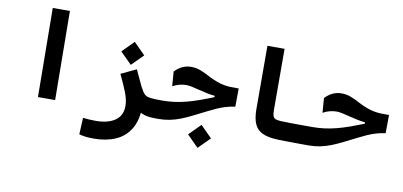

<svg xmlns="http://www.w3.org/2000/svg" viewBox="-82 -963 3094 1474"><g transform="rotate(10 1465.0 -226.5)"><path d="M230 0 223.1 -693.4H356.9L363.8 0Z M1031.7 -72.3Q1031.7 38.1 990.5 106.9Q949.2 175.8 876.2 207.8Q803.2 239.7 708 239.7Q668.9 239.7 644.3 236.6Q619.6 233.4 592.3 227.1L598.6 97.2Q626.5 99.6 646 101.3Q665.5 103 698.2 103Q792 103 847.7 65.2Q903.3 27.3 903.3 -48.8Q903.3 -95.2 880.9 -153.3Q858.4 -211.4 822.3 -285.6L940.9 -341.8Q963.4 -294.4 976.6 -264.9Q989.7 -235.4 999.8 -215.8Q1009.8 -196.3 1021.5 -178.2Q1032.2 -161.6 1046.6 -153.3Q1061 -145 1089.6 -142.1Q1118.2 -139.2 1171.9 -139.2Q1190.4 -139.2 1199.5 -124Q1208.5 -108.9 1208.5 -75.7Q1208.5 -34.2 1196 -14.6Q1183.6 4.9 1166 4.9Q1130.4 4.9 1104.2 2.7Q1078.1 0.5 1057.6 -6.1Q1037.1 -12.7 1019 -25.1Q1001 -37.6 980.5 -58.1ZM888.7 -367.2 799.3 -456.5 888.7 -546.4 978 -456.5Z M1166 4.9Q1153.3 4.9 1145.5 -12.9Q1137.7 -30.8 1137.7 -72.3Q1137.7 -111.3 1147.5 -125.2Q1157.2 -139.2 1173.3 -139.2Q1218.8 -139.2 1263.4 -144.8Q1308.1 -150.4 1356.4 -162.6Q1404.8 -174.8 1460.9 -194.8Q1494.6 -207 1522.2 -218Q1549.8 -229 1575.7 -238.5Q1601.6 -248 1628.9 -255.4L1630.4 -224.6L1564.5 -218.8V-245.1Q1535.6 -247.6 1502.9 -254.4Q1470.2 -261.2 1433.6 -270.5Q1399.4 -279.3 1377.2 -283.9Q1355 -288.6 1335.9 -288.6Q1309.1 -288.6 1282.7 -281.7Q1256.3 -274.9 1230.5 -260.3L1221.7 -374Q1250.5 -404.3 1282.2 -418.5Q1314 -432.6 1348.1 -432.6Q1389.2 -432.6 1424.1 -418.7Q1459 -404.8 1492.7 -386.5Q1526.4 -368.2 1564 -354.5Q1593.8 -343.8 1619.6 -338.9Q1645.5 -334 1673.3 -333Q1701.2 -332 1736.3 -332.5L1734.9 -190.4Q1693.8 -184.6 1660.4 -174.3Q1627 -164.1 1595.5 -150.1Q1564 -136.2 1528.8 -118.2Q1471.7 -89.4 1425.8 -66.4Q1379.9 -43.5 1338.9 -27.6Q1297.9 -11.7 1256.1 -3.4Q1214.4 4.9 1166 4.9ZM1503.9 171.4 1414.6 82 1503.9 -7.8 1593.3 82Z M2337.9 4.9Q2304.7 4.9 2262.9 4.6Q2221.2 4.4 2178.5 3.7Q2135.7 2.9 2099.6 2Q2024.4 -0.5 1980.2 -21Q1936 -41.5 1917 -84.7Q1897.9 -127.9 1897.5 -198.2L1896.5 -693.4H2030.3L2031.2 -215.3Q2031.2 -186 2036.9 -170.7Q2042.5 -155.3 2056.4 -149.4Q2070.3 -143.6 2095.7 -142.1Q2128.4 -140.6 2171.6 -140.1Q2214.8 -139.6 2260 -139.4Q2305.2 -139.2 2343.8 -139.2Q2360.8 -139.2 2369.4 -117.7Q2377.9 -96.2 2377.9 -63.5Q2377.9 -38.6 2368.7 -16.8Q2359.4 4.9 2337.9 4.9Z M2337.9 4.9Q2325.2 4.9 2317.4 -12.9Q2309.6 -30.8 2309.6 -72.3Q2309.6 -111.3 2319.3 -125.2Q2329.1 -139.2 2345.2 -139.2Q2390.6 -139.2 2435.3 -144.8Q2480 -150.4 2528.3 -162.6Q2576.7 -174.8 2632.8 -194.8Q2666.5 -207 2694.1 -218Q2721.7 -229 2747.6 -238.5Q2773.4 -248 2800.8 -255.4L2802.2 -224.6L2736.3 -218.8V-245.1Q2707.5 -247.6 2674.8 -254.4Q2642.1 -261.2 2605.5 -270.5Q2571.3 -279.3 2549.1 -283.9Q2526.9 -288.6 2507.8 -288.6Q2481 -288.6 2454.6 -281.7Q2428.2 -274.9 2402.3 -260.3L2393.6 -374Q2422.4 -404.3 2454.1 -418.5Q2485.8 -432.6 2520 -432.6Q2561 -432.6 2595.9 -418.7Q2630.9 -404.8 2664.6 -386.5Q2698.2 -368.2 2735.8 -354.5Q2765.6 -343.8 2791.5 -338.9Q2817.4 -334 2845.2 -333Q2873 -332 2908.2 -332.5L2906.7 -190.4Q2865.7 -184.6 2832.3 -174.3Q2798.8 -164.1 2767.3 -150.1Q2735.8 -136.2 2700.7 -118.2Q2643.6 -89.4 2597.7 -66.4Q2551.8 -43.5 2510.7 -27.6Q2469.7 -11.7 2428 -3.4Q2386.2 4.9 2337.9 4.9Z"/></g></svg>

Font: Cascadia Code
Style: Regular
Weight: 400
Monospace: yes
Designer: Aaron Bell
Foundry: Saja Typeworks
Version: Version 2106.017